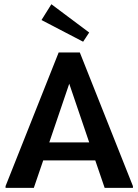

<svg xmlns="http://www.w3.org/2000/svg" viewBox="-20 -902 665 922"><path d="M179.2 -805.8 379.2 -701.7 408.3 -745.8 226.7 -881.7ZM618.3 0V-8.3L363.3 -650H261.7L6.7 -8.3V0H142.5L187.5 -131.7H437.5L482.5 0ZM408.3 -218.3H216.7L312.5 -500Z"/></svg>

Font: Boon SemiBold
Style: Regular
Weight: 600
Designer: Sungsit Sawaiwan
Foundry: FontUni
Version: Version 2.0